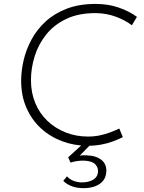

<svg xmlns="http://www.w3.org/2000/svg" viewBox="-20 -732 737 980"><path d="M607 -32Q585 -21 557 -10.5Q529 0 496.5 6Q464 12 428 12Q359 12 297.5 -11Q236 -34 189 -77Q142 -120 115 -181.5Q88 -243 88 -320Q88 -370 100.5 -424Q113 -478 140.5 -529.5Q168 -581 212.5 -622Q257 -663 320.5 -687.5Q384 -712 469 -712Q532 -712 585.5 -693.5Q639 -675 679 -646L653 -603Q619 -629 572 -646.5Q525 -664 472 -665Q383 -666 319.5 -636Q256 -606 216 -556Q176 -506 157 -445Q138 -384 138 -323Q138 -259 160 -206Q182 -153 222 -115Q262 -77 315 -56Q368 -35 429 -35Q461 -35 489.5 -41Q518 -47 543 -56.5Q568 -66 589 -76ZM322 168Q332 180 349.5 188.5Q367 197 392 199Q427 200 451.5 187.5Q476 175 480 149Q483 125 467 107.5Q451 90 411 88Q395 87 374 90Q353 93 340 98L328 71L407 -1L443 5L365 85L349 72Q361 67 382.5 63Q404 59 424 61Q474 63 500.5 86.5Q527 110 522 151Q519 179 500.5 197Q482 215 454 222.5Q426 230 393 228Q362 226 339 215.5Q316 205 303 191Z"/></svg>

Font: Josefin Sans Thin Light
Style: Italic
Weight: 300
Italic angle: -7°
Version: Version 2.000